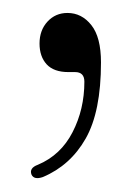

<svg xmlns="http://www.w3.org/2000/svg" viewBox="-20 -108 194 289"><path d="M83 0.5Q61 0.5 50.2 -11.2Q39.5 -23 39.5 -42.5Q39.5 -62.5 51.5 -75.5Q63.5 -88.5 81.5 -88.5Q103 -88.5 117.5 -70.2Q132 -52 132 -14Q132 60 109 100.5Q86 141 44.5 158.5Q31.5 163 27.5 155Q23.5 145 37 140Q71.5 125.5 89.2 91Q107 56.5 107 15Q107 0.5 93 0.5Z"/></svg>

Font: Fraunces 144pt S050 Light
Style: Regular
Weight: 300
Version: Version 1.000; ttfautohint (v1.8.3)